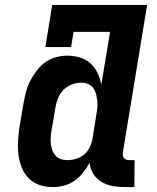

<svg xmlns="http://www.w3.org/2000/svg" viewBox="-20 -755 640 783"><path d="M196 8Q167 8 141.5 -0.5Q116 -9 97.5 -27.5Q79 -46 69 -71Q59 -96 55.5 -123Q52 -150 53.5 -178Q55 -206 59 -234L76 -334Q80 -357 86 -380Q92 -403 103 -424.5Q114 -446 129 -466Q144 -486 164 -500.5Q184 -515 207.5 -521.5Q231 -528 254 -528Q281 -528 306 -520.5Q331 -513 349 -496.5Q367 -480 378 -457Q389 -434 393 -409L429 -625H280L270 -563H165L193 -735H580L481 -133Q480 -127 481 -121Q482 -115 485.5 -110.5Q489 -106 495 -104Q501 -102 507 -102H529L528 8H488Q462 8 438 3.5Q414 -1 393.5 -13.5Q373 -26 360.5 -46Q348 -66 345 -91Q334 -70 319 -51Q304 -32 284 -18Q264 -4 241 2Q218 8 196 8ZM254 -102Q272 -102 289.5 -107Q307 -112 322 -124Q337 -136 345.5 -153.5Q354 -171 357 -188L373 -288Q376 -303 377 -317Q378 -331 376.5 -345Q375 -359 371.5 -372.5Q368 -386 360 -396.5Q352 -407 339 -412.5Q326 -418 312 -418Q293 -418 273 -410.5Q253 -403 238.5 -388Q224 -373 216.5 -354Q209 -335 206 -316L189 -216Q187 -203 186.5 -189.5Q186 -176 188 -163.5Q190 -151 194.5 -139.5Q199 -128 207.5 -119Q216 -110 228.5 -106Q241 -102 254 -102Z"/></svg>

Font: Iosevka HT Extrabold Extended
Style: Italic
Weight: 800
Width: 7
Italic angle: -9°
Monospace: yes
Designer: Belleve Invis
Foundry: Belleve Invis
Version: Version 32.3.0; ttfautohint (v1.8.4)